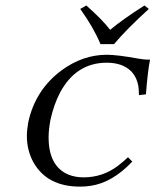

<svg xmlns="http://www.w3.org/2000/svg" viewBox="-20 -676 573 708"><path d="M274.9 12.2Q154.3 12.2 103.5 -77.1Q79.1 -121.1 79.1 -174.8Q79.1 -196.3 84 -224.1Q109.9 -345.7 209 -418Q285.6 -473.6 373 -474.1Q412.6 -474.1 492.2 -459.5Q512.7 -456.1 524.9 -456.1H533.2Q524.4 -410.6 518.1 -328.1L492.2 -325.2V-331.1Q492.2 -411.6 426.3 -436.5Q402.8 -444.8 374 -444.8Q260.7 -444.8 201.7 -335Q178.7 -291.5 166 -233.9Q159.2 -196.8 159.2 -169.9Q159.2 -62 233.4 -31.7Q258.3 -22 288.1 -22Q359.4 -22 416 -65.4Q433.1 -78.6 452.1 -96.2L467.8 -80.1Q393.6 -2 313.5 9.3Q295.4 12.2 274.9 12.2ZM350.6 -513.2Q324.7 -575.2 275.9 -643.1L298.3 -655.8Q358.4 -602.5 386.2 -565.9Q432.6 -605 512.7 -655.8L528.8 -643.1Q446.3 -567.9 400.4 -513.2Z"/></svg>

Font: Linux Libertine Capitals O
Style: Bold Italic Samll Caps
Weight: 400
Italic angle: -12°
Designer: Philipp H. Poll
Foundry: Philipp H. Poll
Version: Version 5.0.4